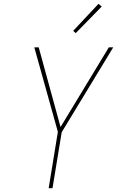

<svg xmlns="http://www.w3.org/2000/svg" viewBox="-20 -982 640 1002"><path d="M234 0 282 -294 159 -735H182L296 -319L548 -735H571L302 -292L254 0ZM375 -809 362 -821 494 -962 511 -948Z"/></svg>

Font: Iosevka Thin Extended Oblique
Style: Regular
Weight: 100
Width: 7
Italic angle: -9°
Monospace: yes
Designer: Belleve Invis
Foundry: Belleve Invis
Version: Version 32.5.0; ttfautohint (v1.8.4)